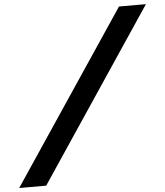

<svg xmlns="http://www.w3.org/2000/svg" viewBox="-230 -753 871 1014"><g transform="rotate(-5 205.5 -245.5)"><path d="M-169.7 209 438.9 -700H581.7L-26.5 209Z"/></g></svg>

Font: Red Hat Display
Style: Italic
Weight: 300
Italic angle: -12°
Designer: Pentagram, MCKL
Foundry: Pentagram, MCKL
Version: Version 1.023